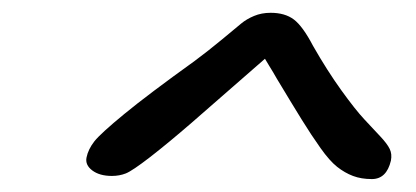

<svg xmlns="http://www.w3.org/2000/svg" viewBox="-20 -729 650 300"><path d="M561 -449.2Q544.4 -449.2 531.5 -454.1Q518.6 -459 506.8 -468.3Q495.1 -477.5 480.7 -497.8Q466.3 -518.1 451.7 -541.7Q437 -565.4 412.6 -606Q408.7 -612.8 406.5 -616.5Q404.3 -620.1 400.6 -626.2Q397 -632.3 394 -637.2Q315.4 -568.4 279.1 -536.9Q242.7 -505.4 214.6 -483.6Q186.5 -461.9 176.5 -458Q166.5 -454.1 154.8 -454.1Q135.7 -454.1 124.3 -462.6Q112.8 -471.2 115.2 -482.9Q117.7 -495.6 127.4 -508.1Q137.2 -520.5 174.1 -550.8Q210.9 -581.1 284.2 -633.8Q305.2 -649.4 326.7 -667.2Q348.1 -685.1 356.7 -692.1Q365.2 -699.2 377 -704.1Q388.7 -709 402.8 -709Q425.3 -709 439.2 -698.5Q453.1 -688 469.2 -657.2Q491.2 -618.7 513.2 -588.1Q535.2 -557.6 549.1 -542.7Q563 -527.8 574 -516.1Q585 -504.4 588.9 -496.3Q592.8 -488.3 590.8 -478Q584 -449.2 561 -449.2Z"/></svg>

Font: Shantell Sans Irregular
Style: Italic
Weight: 300
Italic angle: -11.31°
Designer: Stephen Nixon, Anya Danilova, Shantell Martin
Foundry: Arrow Type
Version: Version 1.006;[9816181b4]